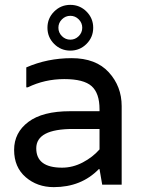

<svg xmlns="http://www.w3.org/2000/svg" viewBox="-20 -759 595 789"><path d="M88 -482Q175 -520 274.5 -520Q374 -520 427 -462Q480 -404 480 -323V0H400L389 -64H386Q314 10 201 10Q133 10 85.5 -31Q38 -72 38 -143Q38 -214 96.5 -258Q155 -302 268 -302H389V-310Q389 -376 356.5 -405Q324 -434 244 -434Q164 -434 94 -400H88ZM389 -145V-229H280Q129 -229 129 -149.5Q129 -70 235 -70Q279 -70 320 -91.5Q361 -113 389 -145ZM202.5 -711.5Q230 -739 269 -739Q308 -739 335.5 -711.5Q363 -684 363 -645Q363 -606 335.5 -578.5Q308 -551 269 -551Q230 -551 202.5 -578.5Q175 -606 175 -645Q175 -684 202.5 -711.5ZM234.5 -610.5Q249 -596 269 -596Q289 -596 303.5 -610.5Q318 -625 318 -645Q318 -665 303.5 -679.5Q289 -694 269 -694Q249 -694 234.5 -679.5Q220 -665 220 -645Q220 -625 234.5 -610.5Z"/></svg>

Font: Varela
Style: Regular
Weight: 400
Designer: Joe Prince
Foundry: Joe Prince
Version: Version 1.000